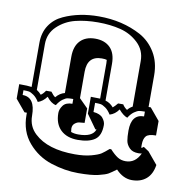

<svg xmlns="http://www.w3.org/2000/svg" viewBox="-85 -796 945 953"><g transform="rotate(10 387.0 -320.0)"><path d="M658 -471V-312H669L719 -252V-179Q681 -179 669 -165Q657 -151 657 -122V-106Q664 -107 669 -113L696 -95L746 -35Q739 12 711 36Q683 60 639 60Q595 60 558 21Q534 39 520.5 47Q507 55 472 63.5Q437 72 370 72Q303 72 233.5 49.5Q164 27 116 -29Q68 -85 68 -168V-179H56L6 -239V-312Q51 -312 69 -309V-531Q69 -583 93.5 -620Q118 -657 160 -676Q238 -712 338 -712Q457 -712 550 -662Q599 -635 628.5 -586Q658 -537 658 -471ZM483 -279Q493 -287 506 -303H532Q539 -290 555 -279Q565 -292 580 -300V-530Q580 -584 542 -620Q504 -656 452.5 -669Q401 -682 338.5 -682Q276 -682 224.5 -669Q173 -656 135 -620Q97 -584 97 -530V-299Q111 -290 120 -279Q130 -284 143 -303H170Q183 -285 193 -279Q212 -302 237 -308V-491Q237 -544 264 -572Q291 -600 339 -600Q387 -600 414.5 -572.5Q442 -545 442 -491V-306Q465 -300 483 -279ZM393 -286V-240Q427 -237 441 -219.5Q455 -202 455 -185Q455 -131 425 -110.5Q395 -90 340 -90Q285 -90 253.5 -120Q222 -150 222 -205Q222 -224 236 -243Q250 -262 283 -262V-286Q264 -286 254.5 -284.5Q245 -283 230.5 -272.5Q216 -262 203 -241Q178 -246 156 -275Q137 -249 112 -241Q99 -262 84 -272.5Q69 -283 59.5 -284.5Q50 -286 32 -286V-262Q96 -262 96 -169Q96 -115 134 -80Q201 -17 338 -17Q386 -17 420.5 -26.5Q455 -36 468.5 -45Q482 -54 504 -73H512Q534 -49 551.5 -38Q569 -27 592 -27Q641 -27 665 -79Q659 -77 648 -77Q618 -77 602.5 -93Q587 -109 583.5 -128Q580 -147 580 -179Q580 -262 644 -262V-286Q626 -286 616 -284.5Q606 -283 591 -272.5Q576 -262 563 -241Q542 -248 519 -275Q501 -249 474 -241Q461 -262 446 -272.5Q431 -283 421 -284.5Q411 -286 393 -286ZM315 -429V-296L359 -252V-179Q342 -178 331.5 -176.5Q321 -175 310 -166Q299 -157 299 -140L301 -123Q317 -117 338 -117Q409 -117 423 -157H417L367 -227V-312Q400 -312 414 -311V-489L413 -506Q406 -509 388 -509Q315 -509 315 -429Z"/></g></svg>

Font: Ewert
Style: Regular
Weight: 400
Designer: Johan Kallas, Mihkel Virkus
Foundry: Johan Kallas, Mihkel Virkus
Version: Version 1.001